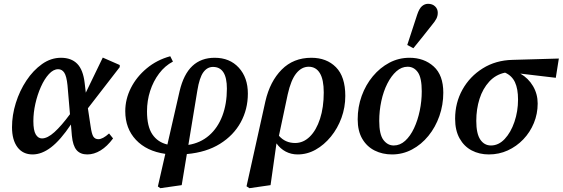

<svg xmlns="http://www.w3.org/2000/svg" viewBox="-20 -796 2951 1007"><path d="M155 -161Q155 -112 167.5 -91Q180 -70 200 -70Q229 -70 265.5 -103Q302 -136 347 -197L334 -349Q329 -397 317 -415Q305 -433 285 -433Q260 -433 236.5 -407.5Q213 -382 194.5 -340.5Q176 -299 165.5 -252Q155 -205 155 -161ZM151 14Q100 14 71.5 -24Q43 -62 43 -129Q43 -192 63 -256Q83 -320 118.5 -373.5Q154 -427 200.5 -460Q247 -493 300 -493Q354 -493 385 -461.5Q416 -430 424 -361L430 -310L519 -494L608 -455V-444L441 -228L455 -135Q461 -92 470 -79Q479 -66 496 -66Q519 -66 552 -96L573 -70Q542 -28 507.5 -7Q473 14 438 14Q401 14 381.5 -9Q362 -32 357 -84L352 -143Q297 -61 248 -23.5Q199 14 151 14Z M821 191 808 182 847 11Q749 -3 693 -62.5Q637 -122 637 -213Q637 -276 666.5 -334.5Q696 -393 749.5 -437.5Q803 -482 873 -501L887 -473Q845 -451 814.5 -410.5Q784 -370 767.5 -319Q751 -268 751 -212Q751 -133 779 -91.5Q807 -50 858 -38L922 -318Q943 -407 989 -450Q1035 -493 1106 -493Q1185 -493 1232.5 -441Q1280 -389 1280 -305Q1280 -223 1242.5 -154.5Q1205 -86 1133.5 -41.5Q1062 3 960 12L933 175ZM1015 -321 968 -36Q1031 -46 1076.5 -85.5Q1122 -125 1146 -188Q1170 -251 1170 -331Q1170 -445 1097 -445Q1067 -445 1046.5 -417Q1026 -389 1015 -321Z M1489 -301 1443 -84Q1476 -46 1528 -46Q1571 -46 1605 -79.5Q1639 -113 1658.5 -173Q1678 -233 1678 -311Q1678 -379 1657.5 -412.5Q1637 -446 1599 -446Q1562 -446 1534 -411.5Q1506 -377 1489 -301ZM1288 191 1273 181 1372 -265Q1396 -369 1457.5 -431Q1519 -493 1613 -493Q1693 -493 1742 -443.5Q1791 -394 1791 -293Q1791 -233 1771 -178Q1751 -123 1715.5 -79.5Q1680 -36 1635.5 -11Q1591 14 1541 14Q1507 14 1478.5 -1Q1450 -16 1430 -44L1399 175Z M2036 14Q1986 14 1945 -6.5Q1904 -27 1880 -68Q1856 -109 1856 -170Q1856 -235 1877 -293Q1898 -351 1935.5 -396Q1973 -441 2022 -467Q2071 -493 2128 -493Q2204 -493 2254.5 -447.5Q2305 -402 2305 -310Q2305 -246 2284.5 -187.5Q2264 -129 2227 -83.5Q2190 -38 2141 -12Q2092 14 2036 14ZM2045 -33Q2078 -33 2105 -57.5Q2132 -82 2151.5 -123.5Q2171 -165 2181.5 -215.5Q2192 -266 2192 -317Q2192 -388 2171.5 -417Q2151 -446 2118 -446Q2086 -446 2059 -422Q2032 -398 2011.5 -357.5Q1991 -317 1980 -266Q1969 -215 1969 -162Q1969 -91 1991 -62Q2013 -33 2045 -33ZM2116 -560Q2142 -640 2168 -719Q2179 -752 2193.5 -764Q2208 -776 2225 -776Q2248 -776 2262 -762.5Q2276 -749 2276 -729Q2276 -712 2268.5 -697.5Q2261 -683 2244 -663Q2220 -633 2196.5 -603Q2173 -573 2148 -543Z M2544 14Q2494 14 2454 -7Q2414 -28 2390.5 -70Q2367 -112 2367 -173Q2367 -257 2405.5 -326Q2444 -395 2512 -437.5Q2580 -480 2668 -482L2911 -489L2895 -388L2709 -410Q2751 -386 2775.5 -344.5Q2800 -303 2800 -253Q2800 -199 2780 -150.5Q2760 -102 2724.5 -65Q2689 -28 2643 -7Q2597 14 2544 14ZM2478 -162Q2478 -95 2499 -64Q2520 -33 2555 -33Q2595 -33 2627 -67Q2659 -101 2678 -156.5Q2697 -212 2697 -274Q2697 -330 2681 -364.5Q2665 -399 2629 -415Q2580 -405 2546 -368Q2512 -331 2495 -277.5Q2478 -224 2478 -162Z"/></svg>

Font: Source Serif Pro SemiBold
Style: Italic
Weight: 600
Italic angle: -12°
Designer: Frank Grießhammer
Foundry: Adobe Systems Incorporated
Version: Version 3.001;hotconv 1.0.111;makeotfexe 2.5.65597